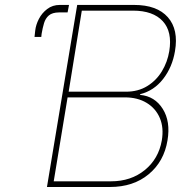

<svg xmlns="http://www.w3.org/2000/svg" viewBox="-20 -747 779 767"><path d="M167.6 0 288.4 -727.3H515.6Q607.2 -727.3 650.6 -678.1Q693.9 -628.9 679 -542.6Q668.3 -478.7 631.7 -431.6Q595.2 -384.6 539.8 -370.7V-367.9Q598.4 -362.6 630.1 -312.1Q661.9 -261.7 649.1 -186.1Q635.3 -101.9 574 -51Q512.8 0 419 0ZM194.6 -22.7H423.3Q503.2 -22.7 558.4 -67.6Q613.6 -112.6 626.4 -186.1Q634.9 -236.5 618.6 -275.2Q602.3 -313.9 566.1 -335.9Q529.8 -358 478.7 -358H250ZM254.3 -380.7H483Q532 -380.7 568.2 -403.1Q604.4 -425.4 626.8 -462.4Q649.1 -499.3 656.2 -542.6Q669 -620.4 630.1 -662.5Q591.3 -704.5 511.4 -704.5H306.8ZM250 -697.4H215.9Q188.9 -697.1 175.2 -685.4Q161.6 -673.7 155.9 -654.5Q150.2 -635.3 146.3 -612.2L144.9 -599.4H117.9L120.7 -625Q123.2 -647.7 135.3 -671.3Q147.4 -695 168.7 -711.1Q190 -727.3 218.8 -727.3H255.7Z"/></svg>

Font: Inter UI Thin
Style: Italic
Weight: 100
Italic angle: -9.39999°
Designer: Rasmus Andersson
Foundry: rsms
Version: 3.2;8d6f07862